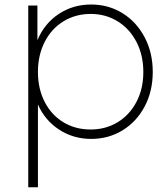

<svg xmlns="http://www.w3.org/2000/svg" viewBox="-20 -603 729 838"><path d="M646.7 -288.9Q646.7 -204.4 611.1 -137.8Q575.6 -71.1 514.4 -33.9Q453.3 3.3 377.8 3.3Q301.1 3.3 238.9 -36.7Q176.7 -76.7 145.6 -146.7V214.4H103.3V-578.9H143.3V-427.8Q174.4 -501.1 236.7 -542.2Q298.9 -583.3 377.8 -583.3Q453.3 -583.3 514.4 -545.6Q575.6 -507.8 611.1 -440.6Q646.7 -373.3 646.7 -288.9ZM605.6 -288.9Q605.6 -362.2 575.6 -420Q545.6 -477.8 493.3 -510Q441.1 -542.2 375.6 -542.2Q310 -542.2 257.2 -510Q204.4 -477.8 175 -420Q145.6 -362.2 145.6 -288.9Q145.6 -215.6 175 -158.3Q204.4 -101.1 256.7 -69.4Q308.9 -37.8 375.6 -37.8Q441.1 -37.8 493.3 -69.4Q545.6 -101.1 575.6 -158.3Q605.6 -215.6 605.6 -288.9Z"/></svg>

Font: Paperlogy 2 ExtraLight
Style: Regular
Weight: 250
Designer: redesigned by Lee Juim, glyphs from Gmarket Sans & Montserrat
Foundry: PT&
Version: Version 1.001